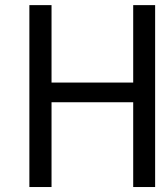

<svg xmlns="http://www.w3.org/2000/svg" viewBox="-20 -733 629 753"><path d="M182.1 -332V0.5H95.2V-712.9H182.1V-409.2H502.4V-712.9H588.4V0.5H502.4V-332Z"/></svg>

Font: Meera Inimai
Style: Regular
Weight: 400
Version: 2.0.0+20160526